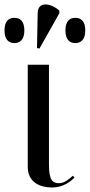

<svg xmlns="http://www.w3.org/2000/svg" viewBox="-55 -823 398 851"><path d="M120 -608 208 -764V-776C170 -810 113 -818 112 -766L109 -610ZM9 -632C33 -632 53 -647 53 -688C53 -730 33 -744 9 -744C-16 -744 -35 -730 -35 -688C-35 -647 -16 -632 9 -632ZM279 -632C303 -632 323 -647 323 -688C323 -730 303 -744 279 -744C254 -744 235 -730 235 -688C235 -647 254 -632 279 -632ZM176 8C225 8 259 -19 275 -36L268 -44C249 -28 231 -11 207 -11C177 -11 162 -25 162 -96V-536H68V-84C68 -14 123 8 176 8Z"/></svg>

Font: Noto Serif Display
Style: Regular
Weight: 400
Designer: Monotype Design Team
Foundry: Monotype Imaging Inc.
Version: Version 2.009